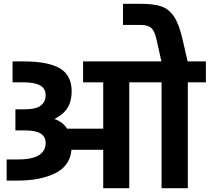

<svg xmlns="http://www.w3.org/2000/svg" viewBox="-20 -990 1103 1010"><path d="M1063 -557H968V0H830V-557H755H660V0H523V-202H356Q348 -116 269 -78Q190 -40 73 -40H15V-151H73Q220 -151 220 -238Q220 -271 194 -287.5Q168 -304 112 -304H61V-415H113Q168 -415 194 -434.5Q220 -454 220 -489Q220 -525 190.5 -541Q161 -557 103 -557H46V-667H103Q233 -667 295 -630.5Q357 -594 357 -509Q357 -458 335 -422.5Q313 -387 266 -364Q309 -350 333 -313H523V-557H417V-667H755H829L803 -784Q793 -828 775 -843.5Q757 -859 719 -859H627V-970H719Q787 -970 827 -957Q867 -944 894.5 -904Q922 -864 940 -784L967 -667H1063Z"/></svg>

Font: Biryani ExtraBold
Style: Regular
Weight: 800
Designer: Dan Reynolds and Mathieu Reguer
Foundry: Dan Reynolds and Mathieu Reguer
Version: Version 1.004; ttfautohint (v1.1) -l 5 -r 5 -G 72 -x 0 -D la